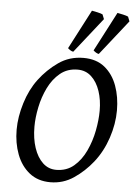

<svg xmlns="http://www.w3.org/2000/svg" viewBox="-59 -918 684 977"><g transform="rotate(5 282.5 -429.0)"><path d="M541.5 -377.9Q541.5 -309.1 517.6 -237.3Q493.7 -165.5 449.7 -109.9Q408.2 -57.6 354.2 -21.2Q300.3 15.1 234.9 15.1Q171.4 15.1 128.2 -19.3Q85 -53.7 63.2 -111.1Q41.5 -168.5 41.5 -236.8Q41.5 -302.2 63.5 -373.3Q85.4 -444.3 125 -497.1Q166 -551.8 221.7 -590.8Q277.3 -629.9 349.1 -629.9Q415 -629.9 457.5 -595.5Q500 -561 520.8 -503.9Q541.5 -446.8 541.5 -377.9ZM454.1 -369.1Q454.1 -424.3 439 -469.2Q423.8 -514.2 395 -541Q366.2 -567.9 324.7 -567.9Q272.5 -567.9 235.6 -537.6Q198.7 -507.3 175.5 -460Q152.3 -412.6 141.4 -359.4Q130.4 -306.2 130.4 -259.8Q130.4 -199.2 146.2 -151.9Q162.1 -104.5 190.9 -77.4Q219.7 -50.3 259.3 -50.3Q312.5 -50.3 349.6 -81.8Q386.7 -113.3 409.9 -163.1Q433.1 -212.9 443.6 -267.8Q454.1 -322.8 454.1 -369.1ZM565.4 -835.4 424.3 -656.7Q417 -657.7 409.9 -662.1Q402.8 -666.5 396.5 -672.4L501 -873Q510.3 -871.6 529.5 -867.2Q548.8 -862.8 556.2 -858.9ZM435.1 -835.4 293.9 -656.7Q286.6 -657.7 279.5 -662.1Q272.5 -666.5 266.1 -672.4L370.6 -873Q379.9 -871.6 399.2 -867.2Q418.5 -862.8 425.8 -858.9Z"/></g></svg>

Font: Gentium Book Plus
Style: Italic
Weight: 400
Italic angle: -8°
Designer: Victor Gaultney, Annie Olsen, Iska Routamaa, Becca Hirsbrunner
Foundry: SIL International
Version: Version 6.101